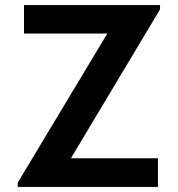

<svg xmlns="http://www.w3.org/2000/svg" viewBox="-20 -740 704 760"><path d="M50 0V-16.7L404.8 -607.2H75V-720H613.5V-703L260.7 -113.5H605.2V0Z"/></svg>

Font: Manrope
Style: Regular
Weight: 400
Designer: Mikhail Sharanda
Foundry: Mikhail Sharanda
Version: Version 4.503